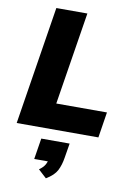

<svg xmlns="http://www.w3.org/2000/svg" viewBox="-105 -771 788 1127"><g transform="rotate(10 289.0 -207.5)"><path d="M25 0 137 -705H322L234 -153H536L512 0ZM250 290 201 245Q225 228 235 210.5Q245 193 249 170L281 190H163L183 65H352L338 150Q331 196 314 229Q297 262 250 290Z"/></g></svg>

Font: Mulish ExtraLight Black
Style: Italic
Weight: 900
Italic angle: -9°
Version: Version 3.603